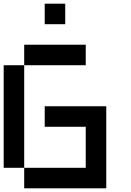

<svg xmlns="http://www.w3.org/2000/svg" viewBox="-20 -1020 707 1040"><path d="M111.1 -111.1H0V-666.7H111.1ZM333.3 -888.9H222.2V-1000H333.3ZM444.4 -111.1V-333.3H222.2V-444.4H555.6V0H111.1V-111.1ZM444.4 -666.7H111.1V-777.8H444.4Z"/></svg>

Font: Pixeloid Sans
Style: Regular
Weight: 400
Designer: GGBotNet
Foundry: GGBotNet
Version: 0.5